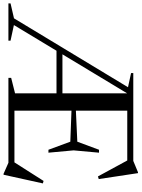

<svg xmlns="http://www.w3.org/2000/svg" viewBox="104 -894 799 1084"><g transform="rotate(90 504.0 -352.5)"><path d="M238 -271.5V-305H523V-271.5ZM473 -705H498V-684.5L104 -31L192 -12V0H-18.5V-12L66 -31.5ZM375 -692.5V-705H477.5L465 -673ZM824.5 -511.5 811.5 -368 824.5 -226H808L762.5 -349.5L522 -358.5V-378L762.5 -389L808 -511.5ZM973.5 -510 958.5 -505.5 862 -683 927.5 -671H520V-705H871L935 -731.5H940ZM871 -21 984 -198.5 998 -194.5 949 27.5H944L881.5 0H520V-34H936ZM402 0V-15.5L489.5 -37.5V-705H587.5V0Z"/></g></svg>

Font: Newsreader 60pt
Style: Regular
Weight: 400
Designer: Hugues Gentile
Foundry: Production Type
Version: Version 1.003